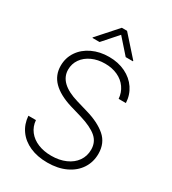

<svg xmlns="http://www.w3.org/2000/svg" viewBox="-217 -1018 1022 1143"><g transform="rotate(30 294.0 -446.5)"><path d="M297.9 -670.9Q248 -670.9 208.3 -652.6Q168.5 -634.3 146.2 -602.3Q124 -570.3 124 -530.3Q124 -435.5 267.6 -393.6L343.8 -371.1Q430.7 -346.2 481 -302.7Q531.2 -259.3 531.2 -185.5Q531.2 -128.9 502 -84Q472.7 -39.1 418.7 -13.7Q364.7 11.7 293 11.7Q224.1 11.7 172.1 -11.5Q120.1 -34.7 90.3 -76.7Q60.5 -118.7 56.6 -173.8H108.4Q111.8 -131.3 136.2 -99.9Q160.6 -68.4 201.2 -51.8Q241.7 -35.2 293 -35.2Q347.7 -35.2 390.6 -54Q433.6 -72.8 457.5 -106.9Q481.4 -141.1 481.4 -185.5Q481.4 -237.8 443.8 -269.8Q406.2 -301.8 329.1 -325.2L246.1 -349.6Q161.6 -376 117.9 -419.9Q74.2 -463.9 74.2 -528.3Q74.2 -583 103.5 -626.2Q132.8 -669.4 184.1 -693.6Q235.4 -717.8 298.8 -717.8Q361.8 -717.8 411.6 -693.6Q461.4 -669.4 490.2 -626.5Q519 -583.5 521.5 -529.3H471.7Q468.3 -571.3 445.6 -603.5Q422.9 -635.7 384.8 -653.3Q346.7 -670.9 297.9 -670.9ZM293.9 -867.2 204.1 -765.6H155.3V-769.5L276.4 -905.3H312.5L433.6 -769.5V-765.6H383.8Z"/></g></svg>

Font: Pretendard GOV ExtraLight
Style: Regular
Weight: 200
Designer: Base glyphs from Inter by Rasmus Andersson; Hangeul glyphs from Noto Sans CJK(Source Han Sans) by Jang Soo-young and Kan
Foundry: Kil Hyung-jin
Version: Version 1.309